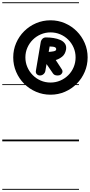

<svg xmlns="http://www.w3.org/2000/svg" viewBox="-25 -1250 795 1698"><path d="M328 -582.5Q311 -582.5 299.8 -594.5Q288.5 -606.5 293 -628L336 -882Q340 -898 352 -908.5Q364 -919 381 -919Q415 -919 448.5 -913.8Q482 -908.5 508.8 -896.5Q535.5 -884.5 549.8 -863.5Q564 -842.5 559 -811Q551 -770 524.8 -749Q498.5 -728 468 -719L519.5 -640Q525 -633 527 -624.2Q529 -615.5 525.5 -606.5Q514.5 -582.5 485.5 -582.5Q470.5 -582.5 461 -586.2Q451.5 -590 444.5 -599L386.5 -683.5L376 -622Q372.5 -605 359.2 -593.8Q346 -582.5 328 -582.5ZM92 -742.5Q92 -810 117.8 -869.5Q143.5 -929 188.8 -974Q234 -1019 294 -1044.8Q354 -1070.5 422 -1070.5Q489.5 -1070.5 549 -1044.8Q608.5 -1019 653.5 -974Q698.5 -929 724.2 -869.5Q750 -810 750 -742.5Q750 -674.5 724.2 -614.5Q698.5 -554.5 653.5 -509.2Q608.5 -464 549 -438.2Q489.5 -412.5 422 -412.5Q354 -412.5 294 -438.2Q234 -464 188.8 -509.2Q143.5 -554.5 117.8 -614.5Q92 -674.5 92 -742.5ZM199.5 -742.5Q199.5 -697.5 216.5 -657.5Q233.5 -617.5 263.8 -586.5Q294 -555.5 334.5 -537.8Q375 -520 422 -520Q467.5 -520 507.8 -537.2Q548 -554.5 578.5 -584.8Q609 -615 626.2 -655.5Q643.5 -696 643.5 -742.5Q643.5 -788.5 626.2 -828.5Q609 -868.5 578.5 -899Q548 -929.5 507.8 -946.5Q467.5 -963.5 422 -963.5Q376.5 -963.5 336 -946.2Q295.5 -929 265 -898.5Q234.5 -868 217 -828Q199.5 -788 199.5 -742.5ZM405.5 -791Q426 -792 447.8 -796Q469.5 -800 471.5 -811Q474 -825 462 -831.8Q450 -838.5 414 -839ZM328 -582.5Q311 -582.5 299.8 -594.5Q288.5 -606.5 293 -628L336 -882Q340 -898 352 -908.5Q364 -919 381 -919Q415 -919 448.5 -913.8Q482 -908.5 508.8 -896.5Q535.5 -884.5 549.8 -863.5Q564 -842.5 559 -811Q551 -770 524.8 -749Q498.5 -728 468 -719L519.5 -640Q525 -633 527 -624.2Q529 -615.5 525.5 -606.5Q514.5 -582.5 485.5 -582.5Q470.5 -582.5 461 -586.2Q451.5 -590 444.5 -599L386.5 -683.5L376 -622Q372.5 -605 359.2 -593.8Q346 -582.5 328 -582.5ZM92 -742.5Q92 -810 117.8 -869.5Q143.5 -929 188.8 -974Q234 -1019 294 -1044.8Q354 -1070.5 422 -1070.5Q489.5 -1070.5 549 -1044.8Q608.5 -1019 653.5 -974Q698.5 -929 724.2 -869.5Q750 -810 750 -742.5Q750 -674.5 724.2 -614.5Q698.5 -554.5 653.5 -509.2Q608.5 -464 549 -438.2Q489.5 -412.5 422 -412.5Q354 -412.5 294 -438.2Q234 -464 188.8 -509.2Q143.5 -554.5 117.8 -614.5Q92 -674.5 92 -742.5ZM199.5 -742.5Q199.5 -697.5 216.5 -657.5Q233.5 -617.5 263.8 -586.5Q294 -555.5 334.5 -537.8Q375 -520 422 -520Q467.5 -520 507.8 -537.2Q548 -554.5 578.5 -584.8Q609 -615 626.2 -655.5Q643.5 -696 643.5 -742.5Q643.5 -788.5 626.2 -828.5Q609 -868.5 578.5 -899Q548 -929.5 507.8 -946.5Q467.5 -963.5 422 -963.5Q376.5 -963.5 336 -946.2Q295.5 -929 265 -898.5Q234.5 -868 217 -828Q199.5 -788 199.5 -742.5ZM405.5 -791Q426 -792 447.8 -796Q469.5 -800 471.5 -811Q474 -825 462 -831.8Q450 -838.5 414 -839ZM-5 420.5H673.5V428.5H-5ZM-5 -16H673.5V0H-5ZM-5 -505.5H673.5V-497.5H-5ZM-5 -1230H673.5V-1222H-5Z"/></svg>

Font: Edu VIC WA NT Pre Guide
Style: Regular
Weight: 400
Designer: Tina and Corey Anderson, Eben Sorkin, Mirko Velimirovic
Foundry: Google for Education
Version: Version 1.000